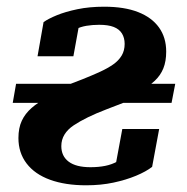

<svg xmlns="http://www.w3.org/2000/svg" viewBox="-20 -543 559 573"><path d="M18 -236H492L503 -293H28ZM163 -107Q163 -126 172.5 -141.5Q182 -157 200 -169Q218 -181 242.5 -193Q267 -205 298.5 -217Q330 -229 366 -243L401 -273Q425 -286 442 -302Q459 -318 467.5 -339Q476 -360 476 -389Q476 -431 454.5 -461Q433 -491 392 -507Q351 -523 291 -523Q247 -523 211 -515.5Q175 -508 149.5 -497.5Q124 -487 110 -477L92 -375H199L217 -474Q208 -473 199.5 -468Q191 -463 185.5 -454.5Q180 -446 179 -435Q191 -448 205.5 -455.5Q220 -463 238 -466Q256 -469 276 -469Q303 -469 319.5 -462.5Q336 -456 344 -443Q352 -430 352 -412Q352 -392 343 -377Q334 -362 317.5 -350.5Q301 -339 278 -328.5Q255 -318 227.5 -307Q200 -296 168 -284L121 -252Q94 -238 74.5 -221Q55 -204 45 -182.5Q35 -161 35 -131Q35 -87 59.5 -55Q84 -23 129.5 -6.5Q175 10 237 10Q281 10 318.5 2Q356 -6 386 -18.5Q416 -31 434 -45L455 -158H345L322 -34Q342 -44 351.5 -52Q361 -60 363 -68Q365 -76 364 -84Q348 -71 331 -61.5Q314 -52 294 -48Q274 -44 250 -44Q207 -44 185 -60.5Q163 -77 163 -107Z"/></svg>

Font: Roboto Serif 72pt SemiCondensed SemiBold
Style: Italic
Weight: 600
Width: 4
Italic angle: -10°
Designer: Greg Gazdowicz
Foundry: Commercial Type
Version: Version 1.008